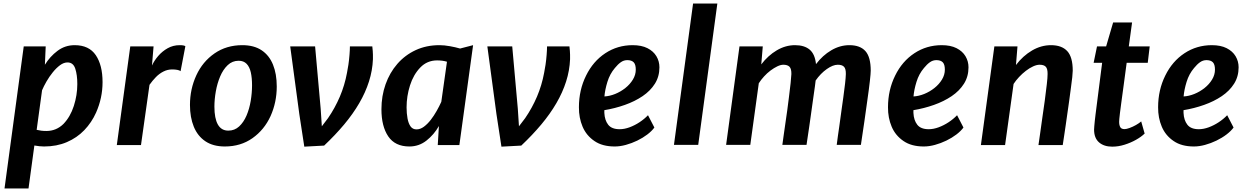

<svg xmlns="http://www.w3.org/2000/svg" viewBox="-20 -819 7044 1084"><path d="M5.5 245 114 -557H238L233.5 -453.5Q262 -500 304.8 -532Q347.5 -564 401.5 -564Q482.5 -564 520.8 -507.5Q559 -451 559 -355.5Q559 -266 522.5 -183.5Q497.5 -127.5 456 -84.2Q414.5 -41 357.2 -16.5Q300 8 229 8Q205 8 174 2.5L141 245ZM242 -79.5Q298 -79.5 338.5 -119.5Q377 -159.5 396.8 -220.8Q416.5 -282 416.5 -344.5Q416.5 -396 405 -431.2Q393.5 -466.5 361 -466.5Q340 -466.5 318.8 -450.8Q297.5 -435 277.8 -410.5Q258 -386 242.5 -359Q227 -332 217.5 -309.5L187 -86Q199 -83 212.8 -81.2Q226.5 -79.5 242 -79.5Z M639.5 0 715.5 -557H847L838 -449Q850.5 -476.5 873.2 -503Q896 -529.5 926.8 -546.8Q957.5 -564 994.5 -564Q1019.5 -564 1026.5 -558L999.5 -417Q994.5 -422 981.2 -424.5Q968 -427 952 -427Q926 -427 902.8 -415.2Q879.5 -403.5 860 -383.5Q840.5 -363.5 824 -340L776 0Z M1249.5 8Q1183.5 8 1139.8 -21.2Q1096 -50.5 1074.2 -103.5Q1052.5 -156.5 1052.5 -226.5Q1052.5 -316 1088.5 -394Q1124 -471 1191.2 -517.5Q1258.5 -564 1348 -564Q1414 -564 1457 -535.2Q1500 -506.5 1521.2 -454.2Q1542.5 -402 1542.5 -330.5Q1542.5 -241.5 1507.5 -163.5Q1472 -86 1405.5 -39Q1339 8 1249.5 8ZM1269 -81.5Q1304.5 -81.5 1330 -105Q1355.5 -128.5 1371.8 -166.5Q1388 -204.5 1395.5 -249.5Q1403 -294.5 1403 -337.5Q1403 -379.5 1396 -410.5Q1389 -441.5 1372.2 -458.8Q1355.5 -476 1327.5 -476Q1291.5 -476 1265.5 -451.2Q1239.5 -426.5 1223 -387.5Q1206.5 -348.5 1198.5 -303.2Q1190.5 -258 1190.5 -217Q1190.5 -150.5 1210 -116Q1229.5 -81.5 1269 -81.5Z M1698 9 1670 -174 1618.5 -557H1759L1790.5 -205L1797 -106L1832 -152Q1871.5 -209.5 1898.8 -273.5Q1926 -337.5 1939 -407.5Q1943 -426 1947 -453.5Q1951 -481 1953.2 -509.2Q1955.5 -537.5 1955.5 -557H2082Q2083 -549.5 2084.5 -530.8Q2086 -512 2085.5 -484.5Q2083 -421 2063.2 -359Q2043.5 -297 2008.2 -236.5Q1973 -176 1923 -116.2Q1873 -56.5 1810 3Z M2291.5 8Q2210.5 8 2172 -49Q2133.5 -106 2133.5 -202Q2133.5 -277 2156.8 -342.8Q2180 -408.5 2223.2 -458.2Q2266.5 -508 2326.8 -536Q2387 -564 2461 -564Q2488 -564 2520 -558.2Q2552 -552.5 2577.5 -545L2651 -564L2573.5 0H2451.5L2458 -107.5Q2430.5 -59 2388 -25.5Q2345.5 8 2291.5 8ZM2331.5 -88.5Q2353 -88.5 2373.2 -103.5Q2393.5 -118.5 2411.8 -142Q2430 -165.5 2445.2 -192.5Q2460.5 -219.5 2471.5 -244L2503.5 -470.5Q2479 -478 2448 -478Q2391.5 -478 2353 -438Q2314 -397.5 2294.8 -336.8Q2275.5 -276 2275.5 -213Q2275.5 -178.5 2280.8 -150.2Q2286 -122 2298 -105.2Q2310 -88.5 2331.5 -88.5Z M2811 9 2783 -174 2731.5 -557H2872L2903.5 -205L2910 -106L2945 -152Q2984.5 -209.5 3011.8 -273.5Q3039 -337.5 3052 -407.5Q3056 -426 3060 -453.5Q3064 -481 3066.2 -509.2Q3068.5 -537.5 3068.5 -557H3195Q3196 -549.5 3197.5 -530.8Q3199 -512 3198.5 -484.5Q3196 -421 3176.2 -359Q3156.5 -297 3121.2 -236.5Q3086 -176 3036 -116.2Q2986 -56.5 2923 3Z M3450.5 8Q3381 8 3336.5 -22.5Q3290.5 -53.5 3269.2 -103.8Q3248 -154 3248.5 -213.5Q3248.5 -311 3289 -392.5Q3328.5 -473 3397.5 -518.5Q3466.5 -564 3552 -564Q3602 -564 3635.5 -547Q3669 -530 3686 -501.5Q3703 -473 3703 -439Q3703 -387 3677.5 -346.5Q3652 -306 3608 -276.2Q3564 -246.5 3508.2 -226.8Q3452.5 -207 3392 -197Q3392 -193 3392 -189.2Q3392 -185.5 3392 -182Q3394 -140 3413.8 -114.8Q3433.5 -89.5 3478.5 -89.5Q3505 -89.5 3534.2 -100.2Q3563.5 -111 3590.8 -129Q3618 -147 3638.5 -168.5L3674.5 -99Q3660 -79 3634.8 -59.8Q3609.5 -40.5 3578 -25.2Q3546.5 -10 3513.5 -1Q3480.5 8 3450.5 8ZM3392.5 -274.5Q3422 -276 3453 -288.5Q3484 -301 3510.5 -322Q3537 -343 3553.2 -369.8Q3569.5 -396.5 3569.5 -426Q3569.5 -455 3557.8 -467.2Q3546 -479.5 3521.5 -479.5Q3501.5 -479.5 3484.8 -467.5Q3468 -455.5 3451.5 -435Q3423 -401.5 3409.2 -356.5Q3395.5 -311.5 3392.5 -274.5Z M3785 -1 3893 -799H4030L3922 -1Z M4079.5 -1 4155 -557H4286.5L4278 -455.5Q4316 -505.5 4365.5 -534.8Q4415 -564 4468.5 -564Q4521 -564 4551 -539Q4581 -514 4587 -457Q4624.5 -506.5 4673.5 -535.2Q4722.5 -564 4775.5 -564Q4836 -564 4866 -530.5Q4896 -497 4896 -420Q4896 -404.5 4891.2 -362Q4886.5 -319.5 4876.5 -250Q4868.5 -193 4860.2 -134Q4852 -75 4840.5 -1H4704Q4707 -27.5 4710.8 -52.5Q4714.5 -77.5 4718 -102.2Q4721.5 -127 4725 -153Q4728.5 -179 4732.5 -207.5Q4736.5 -236 4741 -268Q4747.5 -313.5 4751.2 -347.5Q4755 -381.5 4755.5 -401Q4756 -431 4745 -442.2Q4734 -453.5 4710 -453.5Q4682.5 -453.5 4647.8 -429Q4613 -404.5 4585 -364.5Q4583.5 -352 4581 -332.2Q4578.5 -312.5 4574.5 -286.5Q4570.5 -257.5 4566 -226.2Q4561.5 -195 4557.2 -163.2Q4553 -131.5 4548.5 -101.8Q4544 -72 4540.2 -46.2Q4536.5 -20.5 4533.5 -1H4397Q4400 -23.5 4404.5 -55.2Q4409 -87 4414.2 -123.2Q4419.5 -159.5 4424.8 -197Q4430 -234.5 4434 -268.5Q4440 -316 4443.8 -350.8Q4447.5 -385.5 4448 -401Q4448.5 -430.5 4437.5 -442Q4426.5 -453.5 4402.5 -453.5Q4387.5 -453.5 4368.8 -444.5Q4350 -435.5 4330.2 -420.8Q4310.5 -406 4293.5 -387.2Q4276.5 -368.5 4264 -349L4216 -1Z M5195.5 8Q5126 8 5081.5 -22.5Q5035.5 -53.5 5014.2 -103.8Q4993 -154 4993.5 -213.5Q4993.5 -311 5034 -392.5Q5073.5 -473 5142.5 -518.5Q5211.5 -564 5297 -564Q5347 -564 5380.5 -547Q5414 -530 5431 -501.5Q5448 -473 5448 -439Q5448 -387 5422.5 -346.5Q5397 -306 5353 -276.2Q5309 -246.5 5253.2 -226.8Q5197.5 -207 5137 -197Q5137 -193 5137 -189.2Q5137 -185.5 5137 -182Q5139 -140 5158.8 -114.8Q5178.5 -89.5 5223.5 -89.5Q5250 -89.5 5279.2 -100.2Q5308.5 -111 5335.8 -129Q5363 -147 5383.5 -168.5L5419.5 -99Q5405 -79 5379.8 -59.8Q5354.5 -40.5 5323 -25.2Q5291.5 -10 5258.5 -1Q5225.5 8 5195.5 8ZM5137.5 -274.5Q5167 -276 5198 -288.5Q5229 -301 5255.5 -322Q5282 -343 5298.2 -369.8Q5314.5 -396.5 5314.5 -426Q5314.5 -455 5302.8 -467.2Q5291 -479.5 5266.5 -479.5Q5246.5 -479.5 5229.8 -467.5Q5213 -455.5 5196.5 -435Q5168 -401.5 5154.2 -356.5Q5140.5 -311.5 5137.5 -274.5Z M5518 0 5594 -557H5724.5L5716 -452Q5755 -503.5 5806.5 -533.8Q5858 -564 5913.5 -564Q5974.5 -564 6005.5 -530.5Q6036.5 -497 6036.5 -420Q6036.5 -408.5 6033.8 -383Q6031 -357.5 6026.2 -323Q6021.5 -288.5 6016.5 -250.5Q6015 -239 6012 -218.5Q6009 -198 6005.2 -171.2Q6001.5 -144.5 5997.2 -114.8Q5993 -85 5988.5 -55.8Q5984 -26.5 5980 0H5843Q5847.5 -30 5852.8 -68.2Q5858 -106.5 5864.5 -152Q5871 -197.5 5878.5 -250Q5886 -307 5890.2 -344Q5894.5 -381 5894.5 -401Q5895 -431 5884.2 -442.2Q5873.5 -453.5 5849.5 -453.5Q5833 -453.5 5812.8 -444.2Q5792.5 -435 5772 -419.2Q5751.5 -403.5 5733.5 -384.2Q5715.5 -365 5702.5 -345L5654.5 0Z M6259.5 9Q6213 9 6185 -15.2Q6157 -39.5 6157 -87.5Q6157 -93.5 6158.2 -106.5Q6159.5 -119.5 6161 -136.5Q6162.5 -153.5 6165 -171L6202.5 -464.5H6154.5L6173.5 -557H6225L6264.5 -692H6371.5L6353 -557H6471L6460 -464.5H6341Q6330.5 -385.5 6323 -330Q6315.5 -274.5 6310.5 -238Q6305.5 -201.5 6303 -180.2Q6300.5 -159 6299.5 -148Q6298.5 -137 6298.5 -131.5Q6298.5 -112.5 6304.8 -101.2Q6311 -90 6329 -90Q6339.5 -90 6357.5 -96.5Q6375.5 -103 6393.5 -113.2Q6411.5 -123.5 6423 -133.5L6442.5 -65Q6423.5 -46.5 6393.8 -29.8Q6364 -13 6329 -2Q6294 9 6259.5 9Z M6720.5 8Q6651 8 6606.5 -22.5Q6560.5 -53.5 6539.2 -103.8Q6518 -154 6518.5 -213.5Q6518.5 -311 6559 -392.5Q6598.5 -473 6667.5 -518.5Q6736.5 -564 6822 -564Q6872 -564 6905.5 -547Q6939 -530 6956 -501.5Q6973 -473 6973 -439Q6973 -387 6947.5 -346.5Q6922 -306 6878 -276.2Q6834 -246.5 6778.2 -226.8Q6722.5 -207 6662 -197Q6662 -193 6662 -189.2Q6662 -185.5 6662 -182Q6664 -140 6683.8 -114.8Q6703.5 -89.5 6748.5 -89.5Q6775 -89.5 6804.2 -100.2Q6833.5 -111 6860.8 -129Q6888 -147 6908.5 -168.5L6944.5 -99Q6930 -79 6904.8 -59.8Q6879.5 -40.5 6848 -25.2Q6816.5 -10 6783.5 -1Q6750.5 8 6720.5 8ZM6662.5 -274.5Q6692 -276 6723 -288.5Q6754 -301 6780.5 -322Q6807 -343 6823.2 -369.8Q6839.5 -396.5 6839.5 -426Q6839.5 -455 6827.8 -467.2Q6816 -479.5 6791.5 -479.5Q6771.5 -479.5 6754.8 -467.5Q6738 -455.5 6721.5 -435Q6693 -401.5 6679.2 -356.5Q6665.5 -311.5 6662.5 -274.5Z"/></svg>

Font: Merriweather Sans SemiBold
Style: Italic
Weight: 600
Italic angle: -7.5°
Designer: Eben Sorkin
Foundry: Eben Sorkin
Version: Version 2.001